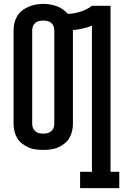

<svg xmlns="http://www.w3.org/2000/svg" viewBox="-20 -765 640 990"><path d="M393 205V121H454V-633Q431 -623 406 -617.5Q381 -612 356 -610Q356 -610 356 -609.5Q356 -609 356 -609V-126Q356 -107 351.5 -88Q347 -69 337 -52.5Q327 -36 311.5 -24Q296 -12 278.5 -4.5Q261 3 241.5 5.5Q222 8 203 8Q184 8 164.5 5.5Q145 3 127.5 -4.5Q110 -12 94.5 -24Q79 -36 69 -52.5Q59 -69 54.5 -88Q50 -107 50 -126V-609Q50 -628 54.5 -647Q59 -666 69 -682.5Q79 -699 94.5 -711Q110 -723 128 -730.5Q146 -738 165 -741.5Q184 -745 203 -745Q221 -745 238.5 -742Q256 -739 272.5 -733Q289 -727 303.5 -717Q318 -707 330 -693Q363 -695 395.5 -705Q428 -715 454 -735H550V121H595V205ZM203 -76Q214 -76 224.5 -78.5Q235 -81 243.5 -88Q252 -95 256 -105Q260 -115 260 -126V-609Q260 -620 256 -630.5Q252 -641 243.5 -647.5Q235 -654 224 -656.5Q213 -659 202 -659Q192 -659 181 -656.5Q170 -654 162 -647Q154 -640 150 -630Q146 -620 146 -609V-126Q146 -115 150 -105Q154 -95 162.5 -88Q171 -81 181.5 -78.5Q192 -76 203 -76Z"/></svg>

Font: Iosevka Slab Medium Extended
Style: Regular
Weight: 500
Width: 7
Monospace: yes
Designer: Belleve Invis
Foundry: Belleve Invis
Version: Version 11.1.1; ttfautohint (v1.8.3)